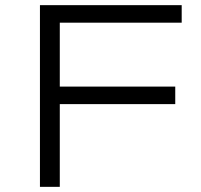

<svg xmlns="http://www.w3.org/2000/svg" viewBox="-20 -725 779 745"><path d="M135 0V-705H685V-637H212V-389H660V-321H212V0Z"/></svg>

Font: Nunito Sans 7pt Expanded Light
Style: Regular
Weight: 300
Width: 7
Designer: Vernon Adams
Foundry: Vernon Adams
Version: Version 3.101;gftools[0.9.27]